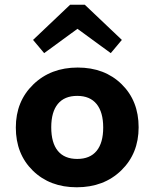

<svg xmlns="http://www.w3.org/2000/svg" viewBox="-20 -778 654 813"><path d="M567 -239Q567 -128 493.5 -56.5Q420 15 305 15Q191 15 119 -55.5Q47 -126 47 -238Q47 -349 121 -420.5Q195 -492 309 -492Q423 -492 495 -421.5Q567 -351 567 -239ZM197 -239Q197 -173 225 -139Q253 -105 307 -105Q361 -105 389 -139Q417 -173 417 -238Q417 -303 389 -337.5Q361 -372 307 -372Q253 -372 225 -338Q197 -304 197 -239ZM167 -553 120 -609 277 -758H339L496 -609L449 -553L308 -656Z"/></svg>

Font: Intel One Mono
Style: Bold
Weight: 700
Monospace: yes
Designer: Fred Shallcrass
Foundry: Frere-Jones Type LLC
Version: Version 1.400;hotconv 1.1.0;makeotfexe 2.6.0;FJTRelease1.4